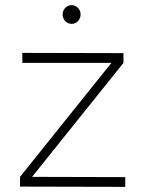

<svg xmlns="http://www.w3.org/2000/svg" viewBox="-20 -727 556 748"><path d="M259 -707C240 -707 224 -691 224 -671C224 -650 240 -634 259 -634C278 -634 294 -650 294 -671C294 -691 278 -707 259 -707ZM67 -521V-482H414L58 -38V0L468 1V-37L105 -38L461 -482V-520Z"/></svg>

Font: Montserrat arm ExtraLight
Style: Regular
Weight: 275
Designer: Julieta Ulanovsky
Foundry: Julieta Ulanovsky
Version: Version 6.000;PS 006.000;hotconv 1.0.88;makeotf.lib2.5.64775